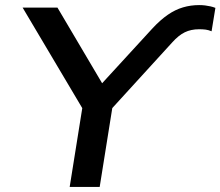

<svg xmlns="http://www.w3.org/2000/svg" viewBox="-20 -735 867 755"><path d="M254 0 312 -363 320 -282 69 -705H206L382 -407H381L581 -625Q611 -657 640 -677Q669 -697 699.5 -706Q730 -715 763 -715Q777 -715 787.5 -713.5Q798 -712 807.5 -710Q817 -708 827 -704L812 -612Q800 -617 789 -618.5Q778 -620 763 -620Q731 -620 706.5 -608Q682 -596 657 -568L396 -282L430 -363L372 0Z"/></svg>

Font: Nunito Sans 7pt SemiExpanded SemiBold
Style: Italic
Weight: 600
Width: 6
Italic angle: -9°
Designer: Vernon Adams
Foundry: Vernon Adams
Version: Version 3.101;gftools[0.9.27]